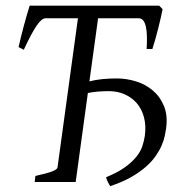

<svg xmlns="http://www.w3.org/2000/svg" viewBox="-20 -635 642 670"><path d="M101.1 0 103.5 -21Q145.5 -30.3 162.6 -37.1Q179.7 -43.9 180.7 -50.8L252 -571.3H139.2Q125.5 -571.3 107.9 -545.7Q90.3 -520 63 -461.4L44.9 -470.7Q47.9 -484.9 52.7 -504.4Q57.6 -523.9 63 -544.4Q68.4 -564.9 74 -583.7Q79.6 -602.5 83.5 -615.2H535.6L547.4 -603Q544.9 -590.3 541 -573Q537.1 -555.7 532.2 -536.4Q527.3 -517.1 522 -498Q516.6 -479 511.7 -463.9H491.7Q493.2 -488.3 492.7 -508.1Q492.2 -527.8 489 -542Q485.8 -556.2 479.7 -563.7Q473.6 -571.3 463.9 -571.3H322.3L292 -351.1Q312.5 -356.4 336.9 -358.9Q361.3 -361.3 387.2 -361.3Q420.9 -361.3 454.3 -351.1Q487.8 -340.8 513.2 -319.3Q538.6 -297.9 552.2 -264.9Q565.9 -231.9 559.6 -186.5Q558.1 -175.8 554.9 -160.6Q551.8 -145.5 544.2 -127.7Q536.6 -109.9 523.4 -90.8Q510.3 -71.8 489 -53Q467.8 -34.2 437.3 -16.8Q406.7 0.5 364.3 14.6Q360.4 7.8 356.4 0.2Q352.5 -7.3 350.1 -16.6Q390.1 -32.7 415.5 -51Q440.9 -69.3 455.8 -87.9Q470.7 -106.4 476.8 -125.2Q482.9 -144 485.4 -161.1Q490.2 -196.8 482.4 -225.8Q474.6 -254.9 457.3 -274.9Q439.9 -294.9 415 -305.9Q390.1 -316.9 360.4 -316.9Q318.4 -316.9 286.6 -310.5L244.1 0Z"/></svg>

Font: Gentium Plus CyrE
Style: Italic
Weight: 400
Italic angle: -8°
Designer: J. Victor Gaultney, Annie Olsen, Iska Routamaa, Becca Hirsbrunner
Foundry: SIL International
Version: Version 5.000